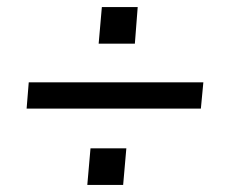

<svg xmlns="http://www.w3.org/2000/svg" viewBox="-20 -557 640 541"><path d="M258 -434 267 -537H368L360 -434ZM226 -36 235 -139H336L327 -36ZM553 -325 546 -251H55L61 -325Z"/></svg>

Font: Muli SemiBold
Style: Italic
Weight: 600
Italic angle: -4.541°
Designer: Vernon Adams
Foundry: Vernon Adams
Version: Version 2.100; ttfautohint (v1.8.1.43-b0c9)